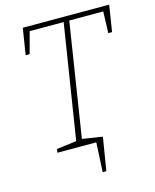

<svg xmlns="http://www.w3.org/2000/svg" viewBox="-125 -778 830 1026"><g transform="rotate(-15 289.5 -265.0)"><path d="M107 0 110 -20 220 -34 320 -666H132L100 -547H78L101 -693H579L556 -547H535L539 -666H351L252 -35L357 -20L354 0ZM314 163 322 0H235L237 -40L364 -20L334 163Z"/></g></svg>

Font: Bitter ExtraLight
Style: Italic
Weight: 200
Italic angle: -9°
Designer: Sol Matas, and Bitter project Authors
Foundry: Sol Matas
Version: Version 2.001